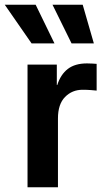

<svg xmlns="http://www.w3.org/2000/svg" viewBox="-62 -787 442 807"><path d="M53.7 0V-515.6H176.8V-429.7H178.7Q192.9 -474.1 223.1 -497.3Q253.4 -520.5 303.7 -520.5Q315.9 -520.5 326.2 -519.8Q336.4 -519 344.2 -518.6V-406.2Q336.9 -407.2 320.1 -408.4Q303.2 -409.7 285.2 -409.7Q241.2 -409.7 211.4 -379.4Q181.6 -349.1 181.6 -289.1V0ZM70.8 -604.5 -42 -767.1H87.9L167 -604.5ZM238.8 -604.5 158.7 -767.1H285.6L332.5 -604.5Z"/></svg>

Font: Inter Display Semi Bold
Style: Regular
Weight: 600
Designer: Rasmus Andersson
Foundry: rsms
Version: Version 4.000;git-37864ae